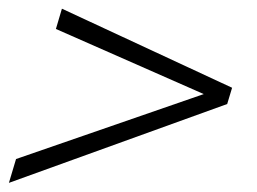

<svg xmlns="http://www.w3.org/2000/svg" viewBox="-32 -446 577 431"><path d="M452 -244 446.5 -225.5 93.5 -381 107 -426.5 489 -249 478 -212.5 -12 -35.5 4 -89Z"/></svg>

Font: Newsreader 36pt Medium
Style: Italic
Weight: 500
Italic angle: -17°
Designer: Hugues Gentile
Foundry: Production Type
Version: Version 1.003